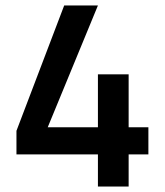

<svg xmlns="http://www.w3.org/2000/svg" viewBox="-20 -680 600 700"><path d="M337 -117H40V-203L214 -660H337L154 -216H337V-409H449V-216H521V-117H449V0H337Z"/></svg>

Font: Cairo SemiBold
Style: Regular
Weight: 600
Designer: Mohamed Gaber, Accademia di Belle Arti di Urbino and others
Foundry: Kief Type Foundry, Accademia di Belle Arti di Urbino and others
Version: Version 3.011